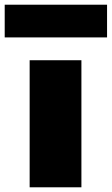

<svg xmlns="http://www.w3.org/2000/svg" viewBox="-73 -796 475 816"><path d="M53 -540H273V0H53ZM-53 -776H382V-637H-53Z"/></svg>

Font: Plata Sans Black
Style: Regular
Weight: 900
Designer: Pablo Impallari, Andres Torresi, & Cristiano Sobral
Foundry: Pablo Impallari, Andres Torresi, & Cristiano Sobral
Version: Version 1.00;December 28, 2019;FontCreator 12.0.0.2547 64-bi